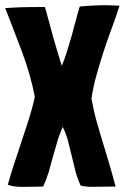

<svg xmlns="http://www.w3.org/2000/svg" viewBox="-21 -720 480 739"><path d="M52 -1C63 0 134 -2 145 -2C153 -19 160 -37 166 -56C172 -80 192 -149 199 -173C204 -192 212 -211 220 -231L221 -230C229 -214 236 -196 241 -177C246 -158 265 -78 270 -59C275 -40 282 -22 289 -6C303 -2 317 -1 334 -1C367 -1 396 -2 424 -2C400 -94 371 -180 350 -256C342 -285 336 -313 331 -341C336 -372 342 -402 351 -433C368 -495 393 -569 409 -611C420 -640 430 -669 439 -698C421 -699 399 -700 380 -700C367 -700 355 -699 347 -699C324 -698 303 -697 286 -695C278 -670 261 -605 254 -579C247 -554 228 -491 217 -467C212 -480 190 -555 184 -576C178 -598 158 -673 152 -693C130 -693 73 -693 56 -692C39 -691 20 -690 -1 -689C21 -632 43 -576 64 -520C85 -463 102 -406 113 -347C107 -319 99 -290 90 -261C73 -207 50 -141 33 -88C24 -60 16 -34 9 -9C22 -4 36 -2 52 -1Z"/></svg>

Font: Londrina Solid CC
Style: CC
Weight: 400
Designer: Marcelo Magalhaes
Foundry: Tipos Pereira
Version: Version 1.003;FEAKit 1.0